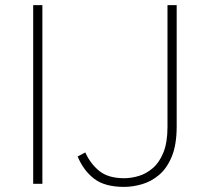

<svg xmlns="http://www.w3.org/2000/svg" viewBox="-20 -720 818 752"><path d="M110 0V-700H146V0ZM466 12Q390.5 12 349 -19.8Q307.5 -51.5 284 -107L314 -123Q334.5 -78 369.5 -50Q404.5 -22 466 -22Q494 -22 523.5 -30.8Q553 -39.5 578.8 -61.8Q604.5 -84 620.2 -123.2Q636 -162.5 636 -223V-700H672V-225Q672 -153.5 653 -107.2Q634 -61 603.2 -35Q572.5 -9 536.2 1.5Q500 12 466 12Z"/></svg>

Font: Overpass Thin
Style: Regular
Weight: 250
Designer: Delve Withrington, Dave Bailey, Thomas Jockin
Foundry: Delve Fonts LLC
Version: Version 4.000